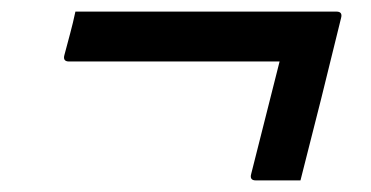

<svg xmlns="http://www.w3.org/2000/svg" viewBox="-20 -451 640 331"><path d="M110 -431H560Q571 -431 568 -420Q551 -350 533.5 -280Q516 -210 498 -140H421Q410 -140 413 -151Q425 -199 437.5 -248Q450 -297 462 -345H99Q88 -345 91 -356Q96 -375 101 -393.5Q106 -412 110 -431Z"/></svg>

Font: Recursive Sn Lnr St
Style: Italic
Weight: 400
Italic angle: -15°
Version: Version 1.079;hotconv 1.0.112;makeotfexe 2.5.65598; ttfautoh